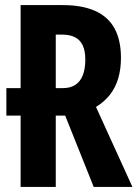

<svg xmlns="http://www.w3.org/2000/svg" viewBox="-20 -734 541 754"><path d="M171 -280H5V-388H171ZM226 -714Q303 -714 354 -691Q405 -668 430 -622Q455 -576 455 -507Q455 -463 444.5 -427Q434 -391 412.5 -363Q391 -335 357 -314L500 0H348L236 -280H199V0H61V-714ZM225 -598H199V-388H227Q256 -388 275.5 -400.5Q295 -413 305 -438Q315 -463 315 -500Q315 -534 305 -555.5Q295 -577 275 -587.5Q255 -598 225 -598Z"/></svg>

Font: Noto Sans Display ExtraCondensed
Style: Bold
Weight: 700
Width: 2
Designer: Monotype Design Team
Foundry: Monotype Imaging Inc.
Version: Version 2.003